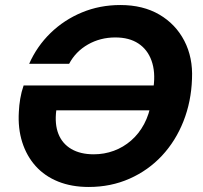

<svg xmlns="http://www.w3.org/2000/svg" viewBox="-20 -732 806 764"><path d="M333 12Q265 12 211.5 -9.5Q158 -31 122 -71Q86 -111 68.5 -166Q51 -221 55 -287Q56 -312 60.5 -339Q65 -366 74 -392H619L602 -293H204Q197 -238 212.5 -199Q228 -160 264 -139Q300 -118 353 -118Q395 -118 433 -132Q471 -146 502 -173Q533 -200 553.5 -238.5Q574 -277 582 -326L591 -386Q599 -446 583 -490.5Q567 -535 530.5 -559Q494 -583 439 -583Q379 -583 330 -555Q281 -527 255 -478H96Q127 -548 181 -600.5Q235 -653 306 -682.5Q377 -712 459 -712Q549 -712 614 -674Q679 -636 713.5 -569.5Q748 -503 744 -418Q741 -328 710 -249.5Q679 -171 624.5 -112.5Q570 -54 495.5 -21Q421 12 333 12Z"/></svg>

Font: DM Sans 16pt ExtraBold
Style: Italic
Weight: 800
Italic angle: -10°
Version: Version 4.004;gftools[0.9.30]